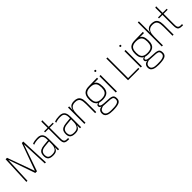

<svg xmlns="http://www.w3.org/2000/svg" viewBox="435 -2945 5259 5259"><g transform="rotate(-45 3064.0 -315.5)"><path d="M52 0 88 -841H144L428 -54H433L718 -841H774L810 0H767L734 -767H730L463 0H398L132 -767H127L95 0Z M1276 0V-307Q1276 -313 1276 -330Q1276 -347 1276 -366.5Q1276 -386 1276 -400.5Q1276 -415 1276 -415Q1276 -480 1262 -518Q1248 -556 1224 -574Q1200 -592 1170.5 -597Q1141 -602 1110 -602Q1060 -602 1013 -594Q966 -586 922 -568V-611Q972 -629 1013.5 -636Q1055 -643 1110 -644Q1181 -646 1223 -624.5Q1265 -603 1285.5 -567Q1306 -531 1312.5 -488Q1319 -445 1319 -404V0ZM1095 11Q1021 12 976 -5Q931 -22 910 -58Q889 -94 886 -146Q883 -214 902 -261Q921 -308 970.5 -335.5Q1020 -363 1108 -371L1296 -389V-347L1108 -329Q1003 -319 963 -274.5Q923 -230 927 -157Q930 -107 949 -78.5Q968 -50 1005 -39Q1042 -28 1097 -30Q1139 -31 1172 -43Q1205 -55 1228 -81.5Q1251 -108 1263.5 -152Q1276 -196 1276 -260L1294 -113H1272Q1257 -64 1233 -37.5Q1209 -11 1175 -1Q1141 9 1095 11Z M1672 0Q1601 0 1566 -20.5Q1531 -41 1520.5 -82.5Q1510 -124 1510 -186V-407H1553V-208Q1553 -174 1554.5 -144Q1556 -114 1565.5 -91Q1575 -68 1597 -55Q1619 -42 1661 -42H1710V0ZM1374 -598V-636H1710V-598ZM1510 -268V-877L1553 -889V-268Z M2129 0V-307Q2129 -313 2129 -330Q2129 -347 2129 -366.5Q2129 -386 2129 -400.5Q2129 -415 2129 -415Q2129 -480 2115 -518Q2101 -556 2077 -574Q2053 -592 2023.5 -597Q1994 -602 1963 -602Q1913 -602 1866 -594Q1819 -586 1775 -568V-611Q1825 -629 1866.5 -636Q1908 -643 1963 -644Q2034 -646 2076 -624.5Q2118 -603 2138.5 -567Q2159 -531 2165.5 -488Q2172 -445 2172 -404V0ZM1948 11Q1874 12 1829 -5Q1784 -22 1763 -58Q1742 -94 1739 -146Q1736 -214 1755 -261Q1774 -308 1823.5 -335.5Q1873 -363 1961 -371L2149 -389V-347L1961 -329Q1856 -319 1816 -274.5Q1776 -230 1780 -157Q1783 -107 1802 -78.5Q1821 -50 1858 -39Q1895 -28 1950 -30Q1992 -31 2025 -43Q2058 -55 2081 -81.5Q2104 -108 2116.5 -152Q2129 -196 2129 -260L2147 -113H2125Q2110 -64 2086 -37.5Q2062 -11 2028 -1Q1994 9 1948 11Z M2343 -334V-442Q2343 -515 2365 -560Q2387 -605 2430.5 -625.5Q2474 -646 2538 -646Q2607 -646 2655 -624Q2703 -602 2729.5 -548.5Q2756 -495 2758 -400L2715 -347Q2714 -402 2709 -448.5Q2704 -495 2687 -529.5Q2670 -564 2634 -583Q2598 -602 2535 -602Q2473 -602 2435 -580.5Q2397 -559 2377 -522Q2357 -485 2350 -436.5Q2343 -388 2343 -334ZM2299 0V-634H2343V-442V0ZM2345 -436 2310 -461V-500H2356ZM2715 0V-347L2758 -406V0Z M3115 299Q3062 299 3012 292.5Q2962 286 2922.5 269Q2883 252 2860 220Q2837 188 2838 138Q2838 104 2847.5 78.5Q2857 53 2874 35Q2891 17 2914.5 7.5Q2938 -2 2966 -4V-8Q2941 -11 2922.5 -29Q2904 -47 2904 -76Q2904 -86 2908 -98.5Q2912 -111 2926 -121.5Q2940 -132 2969 -136V-139Q2921 -164 2891 -219.5Q2861 -275 2861 -376V-377Q2861 -458 2881 -510Q2901 -562 2936 -591.5Q2971 -621 3018 -632.5Q3065 -644 3120 -644L3438 -650V-605H3284V-600Q3325 -583 3346.5 -546Q3368 -509 3375.5 -461.5Q3383 -414 3383 -367V-366Q3385 -285 3363.5 -234Q3342 -183 3304 -156Q3266 -129 3218 -119Q3170 -109 3120 -109Q3089 -109 3059 -113Q3029 -117 3001 -125Q2980 -121 2963.5 -111Q2947 -101 2947 -80Q2947 -59 2965 -47Q2983 -35 3012 -29Q3041 -23 3074.5 -20.5Q3108 -18 3139 -17Q3227 -15 3283.5 -8Q3340 -1 3371.5 15Q3403 31 3415.5 61Q3428 91 3428 139Q3428 185 3409 216Q3390 247 3351.5 264.5Q3313 282 3254 290Q3195 298 3115 299ZM3113 256Q3158 256 3205.5 253Q3253 250 3293.5 239Q3334 228 3359 204Q3384 180 3384 137Q3384 95 3371.5 74.5Q3359 54 3335 45Q3311 36 3276 32L3002 16Q2993 20 2973.5 26Q2954 32 2933 44Q2912 56 2897 78.5Q2882 101 2882 137Q2882 175 2900 198Q2918 221 2946 233.5Q2974 246 3006 250.5Q3038 255 3066.5 255.5Q3095 256 3113 256ZM3120 -151Q3193 -151 3236.5 -169.5Q3280 -188 3301.5 -219.5Q3323 -251 3330.5 -291Q3338 -331 3338 -374Q3338 -418 3330.5 -458Q3323 -498 3301.5 -530Q3280 -562 3236.5 -580.5Q3193 -599 3120 -599Q3048 -599 3005 -580.5Q2962 -562 2940.5 -530Q2919 -498 2912 -458Q2905 -418 2905 -374Q2905 -331 2912 -291Q2919 -251 2940.5 -219.5Q2962 -188 3005 -169.5Q3048 -151 3120 -151Z M3515 0V-634H3559V0ZM3537 -787Q3529 -787 3522.5 -789Q3516 -791 3512.5 -797Q3509 -803 3509 -815Q3509 -833 3517 -837.5Q3525 -842 3537 -842Q3549 -842 3557 -837.5Q3565 -833 3565 -815Q3565 -803 3561.5 -797Q3558 -791 3551.5 -789Q3545 -787 3537 -787Z M3990 0V-841H4033V-40H4429V0Z M4484 0V-634H4528V0ZM4506 -787Q4498 -787 4491.5 -789Q4485 -791 4481.5 -797Q4478 -803 4478 -815Q4478 -833 4486 -837.5Q4494 -842 4506 -842Q4518 -842 4526 -837.5Q4534 -833 4534 -815Q4534 -803 4530.5 -797Q4527 -791 4520.5 -789Q4514 -787 4506 -787Z M4890 299Q4837 299 4787 292.5Q4737 286 4697.5 269Q4658 252 4635 220Q4612 188 4613 138Q4613 104 4622.5 78.5Q4632 53 4649 35Q4666 17 4689.5 7.5Q4713 -2 4741 -4V-8Q4716 -11 4697.5 -29Q4679 -47 4679 -76Q4679 -86 4683 -98.5Q4687 -111 4701 -121.5Q4715 -132 4744 -136V-139Q4696 -164 4666 -219.5Q4636 -275 4636 -376V-377Q4636 -458 4656 -510Q4676 -562 4711 -591.5Q4746 -621 4793 -632.5Q4840 -644 4895 -644L5213 -650V-605H5059V-600Q5100 -583 5121.5 -546Q5143 -509 5150.5 -461.5Q5158 -414 5158 -367V-366Q5160 -285 5138.5 -234Q5117 -183 5079 -156Q5041 -129 4993 -119Q4945 -109 4895 -109Q4864 -109 4834 -113Q4804 -117 4776 -125Q4755 -121 4738.5 -111Q4722 -101 4722 -80Q4722 -59 4740 -47Q4758 -35 4787 -29Q4816 -23 4849.5 -20.5Q4883 -18 4914 -17Q5002 -15 5058.5 -8Q5115 -1 5146.5 15Q5178 31 5190.5 61Q5203 91 5203 139Q5203 185 5184 216Q5165 247 5126.5 264.5Q5088 282 5029 290Q4970 298 4890 299ZM4888 256Q4933 256 4980.5 253Q5028 250 5068.5 239Q5109 228 5134 204Q5159 180 5159 137Q5159 95 5146.5 74.5Q5134 54 5110 45Q5086 36 5051 32L4777 16Q4768 20 4748.5 26Q4729 32 4708 44Q4687 56 4672 78.5Q4657 101 4657 137Q4657 175 4675 198Q4693 221 4721 233.5Q4749 246 4781 250.5Q4813 255 4841.5 255.5Q4870 256 4888 256ZM4895 -151Q4968 -151 5011.5 -169.5Q5055 -188 5076.5 -219.5Q5098 -251 5105.5 -291Q5113 -331 5113 -374Q5113 -418 5105.5 -458Q5098 -498 5076.5 -530Q5055 -562 5011.5 -580.5Q4968 -599 4895 -599Q4823 -599 4780 -580.5Q4737 -562 4715.5 -530Q4694 -498 4687 -458Q4680 -418 4680 -374Q4680 -331 4687 -291Q4694 -251 4715.5 -219.5Q4737 -188 4780 -169.5Q4823 -151 4895 -151Z M5298 -930H5341V-442V0H5298ZM5713 -347 5756 -406V0H5713ZM5341 -442Q5341 -515 5365 -560Q5389 -605 5432.5 -625.5Q5476 -646 5533 -646Q5602 -646 5651 -624Q5700 -602 5727 -548.5Q5754 -495 5756 -400L5713 -347Q5712 -402 5707 -448.5Q5702 -495 5685 -529.5Q5668 -564 5632 -583Q5596 -602 5533 -602Q5471 -602 5433 -580.5Q5395 -559 5375 -522Q5355 -485 5348 -436.5Q5341 -388 5341 -334ZM5308 -500H5354L5343 -436L5308 -461Z M6085 0Q6014 0 5979 -20.5Q5944 -41 5933.5 -82.5Q5923 -124 5923 -186V-407H5966V-208Q5966 -174 5967.5 -144Q5969 -114 5978.5 -91Q5988 -68 6010 -55Q6032 -42 6074 -42H6123V0ZM5787 -598V-636H6123V-598ZM5923 -268V-877L5966 -889V-268Z"/></g></svg>

Font: Matangi Light
Style: Regular
Weight: 300
Designer: Prashant Pant
Foundry: The Graphic Ant
Version: Version 3.002